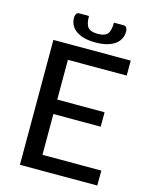

<svg xmlns="http://www.w3.org/2000/svg" viewBox="-131 -982 839 1066"><g transform="rotate(15 288.5 -449.0)"><path d="M533.5 0H89V-718H533.5V-632H195.5V-403.5H467.5V-320.5H195.5V-86H534ZM317.5 -764.5Q247.5 -764.5 207.5 -791.8Q167.5 -819 167.5 -868.5Q167.5 -879.5 172.8 -888.5Q178 -897.5 188.5 -897.5H245.5Q245.5 -850.5 261.5 -832.2Q277.5 -814 317.5 -814Q357.5 -814 373.2 -832.2Q389 -850.5 389 -897.5H446Q456.5 -897.5 461.8 -888.5Q467 -879.5 467 -868.5Q467 -819 427.2 -791.8Q387.5 -764.5 317.5 -764.5Z"/></g></svg>

Font: Verano Sans Medium
Style: Regular
Weight: 500
Designer: Lukasz Dziedzic with Adam Twardoch and Botio Nikoltchev
Foundry: tyPoland Lukasz Dziedzic
Version: Version 3.001;December 28, 2019;FontCreator 12.0.0.2547 64-b